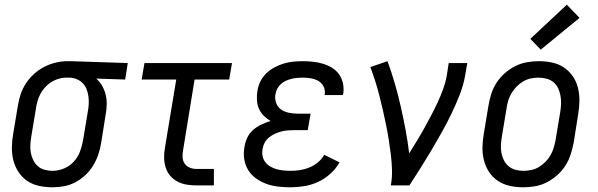

<svg xmlns="http://www.w3.org/2000/svg" viewBox="-20 -788 2540 816"><path d="M203 8Q174 8 146 2Q118 -4 96 -19Q74 -34 59 -56.5Q44 -79 37 -106Q30 -133 30.5 -161.5Q31 -190 36 -219L56 -339Q60 -364 68 -388Q76 -412 90.5 -434Q105 -456 125 -474Q145 -492 168.5 -504Q192 -516 217 -522Q242 -528 266 -528Q270 -528 273.5 -528Q277 -528 281 -528L523 -520L512 -450L389 -454Q404 -441 414 -423.5Q424 -406 429 -386Q434 -366 433.5 -344Q433 -322 429 -301L410 -181Q406 -156 398 -132Q390 -108 376.5 -85.5Q363 -63 343.5 -44.5Q324 -26 300.5 -13.5Q277 -1 252 3.5Q227 8 203 8ZM204 -62Q228 -62 252 -72Q276 -82 293.5 -101Q311 -120 320 -144Q329 -168 333 -192L353 -312Q356 -328 357 -344.5Q358 -361 356 -377Q354 -393 348.5 -407.5Q343 -422 333 -433Q323 -444 308.5 -450.5Q294 -457 278 -458H270Q268 -458 265.5 -458Q263 -458 261 -458Q238 -458 214 -447.5Q190 -437 172.5 -418Q155 -399 145.5 -375.5Q136 -352 133 -328L113 -208Q110 -190 109 -172.5Q108 -155 111 -138.5Q114 -122 121.5 -107Q129 -92 141 -81.5Q153 -71 169.5 -66.5Q186 -62 203 -62Z M815 0Q793 0 772.5 -3.5Q752 -7 734 -16.5Q716 -26 703 -41.5Q690 -57 684 -76.5Q678 -96 677.5 -117.5Q677 -139 681 -160L729 -450H582L594 -520H966L954 -450H807L758 -149Q755 -134 756 -119Q757 -104 765 -92.5Q773 -81 786.5 -75.5Q800 -70 815 -70H889V0Z M1215 8Q1188 8 1162 5Q1136 2 1112.5 -6.5Q1089 -15 1068.5 -29.5Q1048 -44 1035 -65Q1022 -86 1018 -111.5Q1014 -137 1019 -164Q1022 -184 1031 -203Q1040 -222 1056 -236Q1072 -250 1091.5 -259Q1111 -268 1130 -274Q1114 -283 1101 -296Q1088 -309 1080.5 -326Q1073 -343 1072 -362.5Q1071 -382 1074 -401Q1077 -422 1086.5 -441.5Q1096 -461 1111.5 -476Q1127 -491 1146.5 -501.5Q1166 -512 1186 -518Q1206 -524 1226.5 -526Q1247 -528 1267 -528Q1289 -528 1311 -525.5Q1333 -523 1353 -517Q1373 -511 1391 -500Q1409 -489 1421 -472Q1433 -455 1437.5 -434Q1442 -413 1439 -391Q1438 -389 1438 -387.5Q1438 -386 1437 -384H1360Q1360 -385 1360 -386Q1360 -387 1360 -387Q1363 -405 1355 -420.5Q1347 -436 1333 -444Q1319 -452 1302 -455Q1285 -458 1267 -458Q1255 -458 1243 -457Q1231 -456 1219 -453Q1207 -450 1195.5 -445Q1184 -440 1174.5 -431.5Q1165 -423 1159 -412Q1153 -401 1151 -389Q1147 -370 1153 -352Q1159 -334 1173.5 -323.5Q1188 -313 1206.5 -309Q1225 -305 1244 -305H1300L1288 -235H1233Q1219 -235 1205 -234Q1191 -233 1177 -229.5Q1163 -226 1149.5 -220Q1136 -214 1124 -204.5Q1112 -195 1105 -182Q1098 -169 1096 -155Q1093 -140 1096 -125Q1099 -110 1107.5 -99Q1116 -88 1128.5 -80.5Q1141 -73 1155.5 -69Q1170 -65 1185 -63.5Q1200 -62 1215 -62Q1235 -62 1255 -65Q1275 -68 1294.5 -76Q1314 -84 1331 -98Q1348 -112 1358 -130L1423 -98Q1408 -71 1384 -49.5Q1360 -28 1332 -15Q1304 -2 1274 3Q1244 8 1215 8Z M1641 0Q1647 -33 1646 -66Q1645 -99 1641 -131.5Q1637 -164 1632 -195.5Q1627 -227 1620.5 -258.5Q1614 -290 1607 -321Q1600 -352 1592 -383Q1584 -414 1574.5 -444Q1565 -474 1554 -503L1627 -528Q1644 -481 1658 -433Q1672 -385 1683 -336Q1694 -287 1703.5 -237Q1713 -187 1719 -136Q1735 -162 1751.5 -189Q1768 -216 1783 -243Q1798 -270 1812.5 -297.5Q1827 -325 1840 -353Q1853 -381 1863.5 -410Q1874 -439 1879 -468L1887 -520H1966L1957 -468Q1950 -427 1934 -386Q1918 -345 1899 -305.5Q1880 -266 1858.5 -227.5Q1837 -189 1814.5 -151Q1792 -113 1768 -75Q1744 -37 1720 0Z M2204 8Q2175 8 2147 2Q2119 -4 2096.5 -19Q2074 -34 2059 -56.5Q2044 -79 2037 -106Q2030 -133 2030.5 -161.5Q2031 -190 2036 -219L2056 -339Q2060 -364 2068 -389Q2076 -414 2090.5 -436.5Q2105 -459 2125.5 -477Q2146 -495 2170 -507Q2194 -519 2219.5 -523.5Q2245 -528 2270 -528Q2299 -528 2327 -522Q2355 -516 2377 -501Q2399 -486 2414.5 -463.5Q2430 -441 2436.5 -414Q2443 -387 2442.5 -358.5Q2442 -330 2437 -301L2418 -181Q2413 -156 2405 -131Q2397 -106 2382.5 -83.5Q2368 -61 2347.5 -43Q2327 -25 2303.5 -13Q2280 -1 2254.5 3.5Q2229 8 2204 8ZM2205 -62Q2221 -62 2238 -65.5Q2255 -69 2270 -78Q2285 -87 2298 -100Q2311 -113 2319.5 -128Q2328 -143 2333 -159.5Q2338 -176 2341 -192L2361 -312Q2364 -330 2364.5 -347.5Q2365 -365 2362 -381.5Q2359 -398 2352 -413Q2345 -428 2332.5 -438.5Q2320 -449 2303 -453.5Q2286 -458 2269 -458Q2252 -458 2235.5 -454.5Q2219 -451 2203.5 -442Q2188 -433 2175.5 -420Q2163 -407 2154 -392Q2145 -377 2140 -360.5Q2135 -344 2133 -328L2113 -208Q2110 -190 2109 -172.5Q2108 -155 2111 -138.5Q2114 -122 2121.5 -107Q2129 -92 2141.5 -81.5Q2154 -71 2170.5 -66.5Q2187 -62 2205 -62ZM2278 -577 2234 -623 2389 -768 2443 -712Z"/></svg>

Font: Iosevka SS04
Style: Italic
Weight: 400
Italic angle: -9°
Monospace: yes
Designer: Belleve Invis
Foundry: Belleve Invis
Version: Version 19.0.0; ttfautohint (v1.8.4)